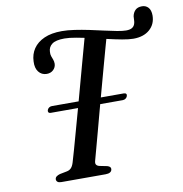

<svg xmlns="http://www.w3.org/2000/svg" viewBox="-84 -841 878 920"><g transform="rotate(-10 355.0 -381.0)"><path d="M136.5 -351Q139 -358 145 -362.2Q151 -366.5 159 -366.5H508.5Q517 -366.5 520.2 -362.2Q523.5 -358 521 -351Q518.5 -344 512.5 -339.8Q506.5 -335.5 498 -335.5H148.5Q140.5 -335.5 137.5 -339.8Q134.5 -344 136.5 -351ZM268 -712Q295.5 -712 329.5 -707Q363.5 -702 399.5 -694.5Q435.5 -687 469 -679.2Q502.5 -671.5 529.5 -666.5Q556.5 -661.5 572.5 -661.5Q591 -661.5 601.2 -667.5Q611.5 -673.5 615.5 -685.5Q618.5 -694 618.5 -703.5Q618.5 -713 619.5 -722Q623 -740 634.2 -751.2Q645.5 -762.5 667 -762.5Q685.5 -762.5 697.5 -749.5Q709.5 -736.5 709.5 -710Q709 -668 679.5 -642.2Q650 -616.5 600.5 -616.5Q578.5 -616.5 546 -622.5Q513.5 -628.5 476.2 -637.2Q439 -646 401.2 -654.5Q363.5 -663 330.5 -669Q297.5 -675 274.5 -675Q232 -675 213.8 -661.2Q195.5 -647.5 195 -624Q194 -612 197.2 -602.8Q200.5 -593.5 204 -584.5Q207.5 -575.5 207.5 -564Q207 -547 194.5 -534.8Q182 -522.5 161.5 -522.5Q137 -523 122.5 -541.8Q108 -560.5 110 -592.5Q111 -627 129.2 -654Q147.5 -681 182.2 -696.5Q217 -712 268 -712ZM318 -73.5Q314 -60 318.5 -53.5Q323 -47 333.5 -44.5L371 -37Q389 -31.5 387 -19Q386 -9.5 378 -4.8Q370 0 356 0H140.5Q128 0 122.2 -5Q116.5 -10 116.5 -17.5Q117 -26 123.5 -31Q130 -36 140.5 -39L176 -46Q188 -48.5 196 -56.5Q204 -64.5 209.5 -81.5Q216 -102.5 226.5 -140Q237 -177.5 250.2 -225Q263.5 -272.5 278 -325.2Q292.5 -378 307 -431.2Q321.5 -484.5 334.8 -533Q348 -581.5 358.8 -620.2Q369.5 -659 376 -682.5L479 -663Q472 -638.5 461.2 -599.8Q450.5 -561 437.2 -512.8Q424 -464.5 409.5 -411.5Q395 -358.5 381 -306.8Q367 -255 354.8 -209Q342.5 -163 332.8 -127.8Q323 -92.5 318 -73.5Z"/></g></svg>

Font: Fraunces
Style: Italic
Weight: 400
Italic angle: -16°
Version: Version 1.000;[b76b70a41]